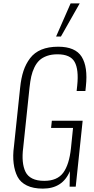

<svg xmlns="http://www.w3.org/2000/svg" viewBox="-20 -1092 550 1123"><path d="M308.1 -878.4 393.1 -1072.3H446.3L336.4 -878.4ZM230.5 11.2Q174.3 11.2 137 -7.1Q99.6 -25.4 82.5 -58.3Q65.4 -91.3 59.8 -136.5Q54.2 -181.6 61.5 -234.9L97.7 -578.6Q103.5 -635.3 117.2 -676.8Q130.9 -718.3 156 -751.5Q181.2 -784.7 222.2 -801.8Q263.2 -818.8 320.3 -818.8Q420.9 -818.8 457.8 -759.8Q494.6 -700.7 482.4 -587.9L479.5 -559.6H428.2L431.6 -591.3Q441.4 -685.1 416.5 -729.7Q391.6 -774.4 316.4 -774.4Q281.2 -774.4 254.6 -764.9Q228 -755.4 210.7 -739.3Q193.4 -723.1 181.2 -697.8Q168.9 -672.4 162.8 -644.8Q156.7 -617.2 152.8 -580.6L115.7 -228Q109.9 -183.6 113.3 -147.9Q116.7 -112.3 129.2 -86.9Q141.6 -61.5 168.9 -47.9Q196.3 -34.2 238.8 -34.2Q314.9 -34.2 349.9 -81.8Q384.8 -129.4 395 -224.6L407.2 -343.8H278.8L283.2 -385.7H463.4L422.9 0H387.2L388.7 -90.8Q346.2 11.2 230.5 11.2Z"/></svg>

Font: Oswald
Style: Extra-Light
Weight: 200
Designer: Vernon Adams
Foundry: Vernon Adams
Version: 3.0; ttfautohint (v0.94.23-7a4d-dirty) -l 8 -r 50 -G 200 -x 